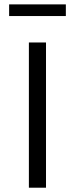

<svg xmlns="http://www.w3.org/2000/svg" viewBox="-20 -874 348 894"><path d="M286.6 -853.6H22.5V-799.3H286.6ZM194.2 0V-676.2H114.5V0Z"/></svg>

Font: Estedad VF
Style: Regular
Weight: 100
Designer: Amin Abedi
Version: Version 7.3